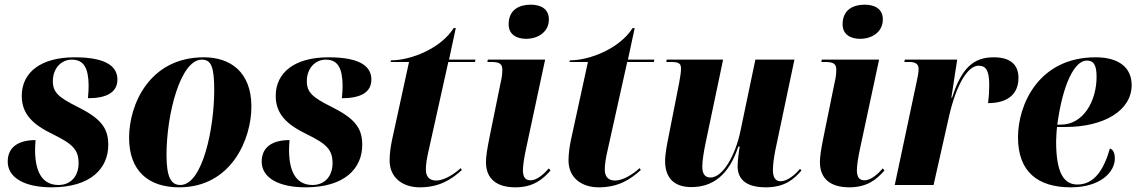

<svg xmlns="http://www.w3.org/2000/svg" viewBox="-20 -791 4859 821"><path d="M201 10C367 10 443 -70 443 -172C443 -247 407 -286 312 -334C229 -375 206 -397 206 -444C206 -499 242 -536 287 -536C339 -536 358 -499 359 -426C359 -410 358 -391 356 -371C433 -371 482 -394 482 -451C482 -502 442 -546 299 -546C154 -546 73 -481 73 -381C73 -303 121 -258 206 -217C292 -175 316 -150 316 -93C316 -39 284 0 230 0C172 0 130 -40 130 -150C130 -163 131 -177 132 -192C60 -192 13 -163 13 -100C13 -31 85 10 201 10Z M746 10C970 10 1055 -197 1055 -335C1055 -485 963 -546 852 -546C619 -546 532 -344 532 -202C532 -59 616 10 746 10ZM751 0C711 0 692 -34 692 -129C692 -301 751 -536 843 -536C884 -536 896 -503 896 -405C896 -245 847 0 751 0Z M1287 10C1453 10 1529 -70 1529 -172C1529 -247 1493 -286 1398 -334C1315 -375 1292 -397 1292 -444C1292 -499 1328 -536 1373 -536C1425 -536 1444 -499 1445 -426C1445 -410 1444 -391 1442 -371C1519 -371 1568 -394 1568 -451C1568 -502 1528 -546 1385 -546C1240 -546 1159 -481 1159 -381C1159 -303 1207 -258 1292 -217C1378 -175 1402 -150 1402 -93C1402 -39 1370 0 1316 0C1258 0 1216 -40 1216 -150C1216 -163 1217 -177 1218 -192C1146 -192 1099 -163 1099 -100C1099 -31 1171 10 1287 10Z M1775 10C1857 10 1909 -22 1955 -64L1950 -72C1918 -43 1877 -19 1845 -19C1815 -19 1801 -37 1801 -66C1801 -89 1806 -118 1813 -148L1897 -526H2011L2013 -536H1900L1929 -671H1920C1866 -585 1739 -533 1652 -533L1650 -526H1729L1656 -191C1650 -162 1646 -132 1646 -105C1646 -30 1703 10 1775 10Z M2230 -625C2279 -625 2327 -653 2327 -708C2327 -755 2290 -771 2249 -771C2201 -771 2155 -750 2155 -687C2155 -644 2188 -625 2230 -625ZM2184 10C2260 10 2301 -24 2334 -62L2327 -71C2306 -47 2276 -20 2249 -20C2225 -20 2217 -35 2216 -61C2216 -83 2221 -115 2229 -153L2311 -536H2066L2064 -526H2080C2118 -526 2128 -517 2128 -492C2128 -474 2125 -454 2120 -434L2075 -213C2063 -154 2058 -122 2058 -98C2058 -26 2104 10 2184 10Z M2540 10C2622 10 2674 -22 2720 -64L2715 -72C2683 -43 2642 -19 2610 -19C2580 -19 2566 -37 2566 -66C2566 -89 2571 -118 2578 -148L2662 -526H2776L2778 -536H2665L2694 -671H2685C2631 -585 2504 -533 2417 -533L2415 -526H2494L2421 -191C2415 -162 2411 -132 2411 -105C2411 -30 2468 10 2540 10Z M3255 10C3334 10 3375 -24 3407 -62L3401 -69C3378 -42 3346 -16 3318 -16C3296 -16 3285 -32 3285 -64C3285 -85 3289 -116 3295 -147L3377 -536H3210L3146 -230C3125 -129 3072 -32 3018 -32C2995 -32 2983 -47 2983 -79C2983 -101 2989 -141 2997 -179L3072 -536H2831L2829 -526H2850C2886 -526 2892 -517 2892 -497C2892 -485 2890 -468 2884 -436L2840 -213C2833 -178 2824 -134 2824 -102C2824 -43 2851 9 2936 9C3026 9 3096 -40 3137 -164H3143C3140 -151 3134 -97 3134 -81C3134 -33 3160 10 3255 10Z M3658 -625C3707 -625 3755 -653 3755 -708C3755 -755 3718 -771 3677 -771C3629 -771 3583 -750 3583 -687C3583 -644 3616 -625 3658 -625ZM3612 10C3688 10 3729 -24 3762 -62L3755 -71C3734 -47 3704 -20 3677 -20C3653 -20 3645 -35 3644 -61C3644 -83 3649 -115 3657 -153L3739 -536H3494L3492 -526H3508C3546 -526 3556 -517 3556 -492C3556 -474 3553 -454 3548 -434L3503 -213C3491 -154 3486 -122 3486 -98C3486 -26 3532 10 3612 10Z M3900 -443 3806 0H3972L4038 -293C4070 -434 4120 -510 4164 -510C4192 -510 4210 -496 4210 -428C4210 -408 4209 -382 4205 -350C4282 -350 4335 -383 4335 -458C4335 -515 4300 -546 4229 -546C4145 -546 4092 -503 4051 -373H4048L4073 -536H3849L3847 -526H3868C3897 -526 3908 -515 3908 -497C3908 -479 3904 -463 3900 -443Z M4559 10C4687 10 4747 -57 4747 -112C4747 -141 4738 -152 4726 -156C4700 -65 4659 -2 4587 -2C4530 -2 4496 -50 4496 -186C4496 -197 4498 -235 4500 -248H4536C4700 -248 4819 -318 4819 -427C4819 -503 4763 -546 4665 -546C4420 -546 4333 -342 4333 -204C4333 -56 4418 10 4559 10ZM4516 -258H4501C4524 -429 4574 -532 4627 -532C4656 -532 4669 -514 4669 -463C4669 -358 4612 -258 4516 -258Z"/></svg>

Font: Noto Serif Display SemiCondensed ExtraBold
Style: Italic
Weight: 800
Width: 4
Italic angle: -12°
Designer: Monotype Design Team
Foundry: Monotype Imaging Inc.
Version: Version 2.009